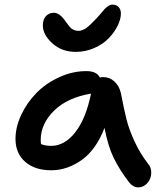

<svg xmlns="http://www.w3.org/2000/svg" viewBox="-20 -745 691 829"><path d="M307.1 -521Q246.6 -521 205.8 -558.1Q165 -595.2 165 -634.8Q165 -660.6 178.2 -675.3Q191.4 -689.9 212.9 -689.9Q238.3 -689.9 265.1 -649.9Q281.7 -626.5 290 -620.6Q302.7 -611.8 319.8 -611.8Q326.7 -611.8 334 -614.5Q341.3 -617.2 346.7 -620.1Q352.1 -623 360.4 -630.4Q368.7 -637.7 372.3 -641.1Q376 -644.5 385.7 -654.5Q395.5 -664.6 397.9 -667Q404.3 -673.3 414.8 -686Q425.3 -698.7 431.6 -705.8Q438 -712.9 447.3 -719Q456.5 -725.1 465.8 -725.1Q482.4 -725.1 492.2 -714.6Q502 -704.1 502 -687Q502 -662.1 487.8 -633.5Q473.6 -605 449.2 -579.6Q424.8 -554.2 387 -537.6Q349.1 -521 307.1 -521ZM201.2 -9.8Q130.4 -9.8 88.6 -46.4Q46.9 -83 46.9 -145Q46.9 -196.8 71.8 -249.5Q96.7 -302.2 137.5 -343.8Q178.2 -385.3 235.6 -411.6Q293 -438 353 -438Q397.5 -438 411.1 -410.2Q415 -412.1 425.8 -412.1Q453.6 -412.1 474.4 -392.8Q495.1 -373.5 502 -342.8Q516.6 -266.6 527.3 -225.3Q538.1 -184.1 561.5 -133.1Q585 -82 622.1 -34.2Q631.8 -22 632.8 -4.9Q633.8 12.2 627.7 27.3Q621.6 42.5 607.9 53.2Q594.2 64 577.1 64Q554.7 64 537.1 42Q495.6 -12.7 470.9 -63.2Q446.3 -113.8 431.2 -192.9Q395.5 -99.1 333 -54.4Q270.5 -9.8 201.2 -9.8ZM155.8 -140.1Q155.8 -130.4 157.2 -123Q174.8 -115.2 201.2 -115.2Q258.8 -115.2 304.9 -173.8Q351.1 -232.4 373 -340.8Q272 -324.2 213.9 -267.6Q155.8 -210.9 155.8 -140.1Z"/></svg>

Font: Shantell Sans Irregular Bouncy
Style: Regular
Weight: 500
Designer: Stephen Nixon, Anya Danilova, Shantell Martin
Foundry: Arrow Type
Version: Version 1.006;[9816181b4]